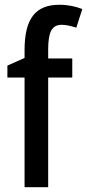

<svg xmlns="http://www.w3.org/2000/svg" viewBox="-20 -851 365 805"><path d="M283 -526V-606H182V-642C182 -717 197 -747 239 -747C260 -747 280 -741 300 -735L325 -813C297 -824 266 -831 229 -831C128 -831 83 -772 83 -641V-608L11 -576V-526H83V-66H182V-526Z"/></svg>

Font: Noto Sans Malayalam UI Condensed Medium
Style: Regular
Weight: 500
Width: 3
Designer: Jelle Bosma - Monotype Design Team
Foundry: Monotype Imaging Inc.
Version: Version 2.104